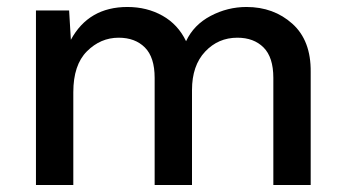

<svg xmlns="http://www.w3.org/2000/svg" viewBox="-20 -530 989 550"><path d="M83 0V-500H178L183 -416Q234 -510 345 -510Q401 -510 445.5 -485Q490 -460 513 -412Q535 -459 583.5 -484.5Q632 -510 686 -510Q764 -510 817.5 -462Q871 -414 870 -324V0H763V-307Q763 -366 735 -394Q707 -422 660 -422Q605 -422 567.5 -382Q530 -342 530 -272V0H423V-307Q423 -366 395 -394Q367 -422 320 -422Q268 -422 229 -383Q190 -344 190 -266V0Z"/></svg>

Font: Elaine Sans Medium
Style: Regular
Weight: 500
Designer: Wei Huang
Foundry: Wei Huang
Version: Version 2.001;December 24, 2019;FontCreator 12.0.0.2547 64-b